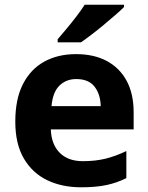

<svg xmlns="http://www.w3.org/2000/svg" viewBox="-20 -786 631 816"><path d="M303 -556Q379 -556 433.5 -527Q488 -498 518 -443Q548 -388 548 -308V-236H196Q198 -173 233.5 -137Q269 -101 332 -101Q385 -101 428 -111.5Q471 -122 517 -144V-29Q477 -9 432.5 0.5Q388 10 325 10Q243 10 180 -20.5Q117 -51 81 -113Q45 -175 45 -269Q45 -365 77.5 -428.5Q110 -492 168 -524Q226 -556 303 -556ZM304 -450Q261 -450 232.5 -422Q204 -394 199 -335H408Q407 -385 382 -417.5Q357 -450 304 -450ZM507 -756Q493 -742 470 -722Q447 -702 420.5 -680Q394 -658 368.5 -638.5Q343 -619 324 -606H225V-619Q241 -638 262.5 -663.5Q284 -689 305 -716.5Q326 -744 340 -766H507Z"/></svg>

Font: Noto Sans Adlam Unjoined
Style: Regular
Weight: 400
Designer: Mark Jamra, Neil Patel
Foundry: JamraPatel LLC
Version: Version 3.001